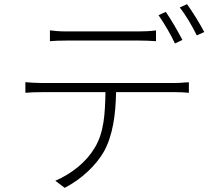

<svg xmlns="http://www.w3.org/2000/svg" viewBox="-20 -861 1040 923"><path d="M962 -707C942 -745 906 -804 879 -841L844 -825C874 -788 904 -735 926 -691L962 -707ZM857 -669C835 -711 802 -768 777 -804L742 -788C769 -750 802 -693 821 -652L857 -669ZM730 -715C703 -711 673 -710 648 -710H297C266 -710 246 -712 220 -715V-663C243 -665 267 -666 299 -666H648C673 -666 703 -665 730 -663V-715ZM480 -133C522 -210 536 -308 538 -418H821C844 -418 868 -417 888 -415V-466C887 -466 885 -465 884 -465H874C856 -463 838 -462 821 -462H181C150 -462 128 -464 102 -466V-415C129 -417 150 -418 181 -418H487C485 -317 481 -225 435 -150C396 -84 327 -27 246 8L291 42C373 0 443 -68 480 -133Z"/></svg>

Font: Glow Sans SC Normal Light
Style: Regular
Weight: 300
Designer: Ryoko NISHIZUKA (kana, bopomofo & ideographs); Paul D. Hunt (Latin, Greek & Cyrillic); Sandoll Communications, Soo-young
Version: Version 0.93